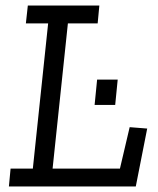

<svg xmlns="http://www.w3.org/2000/svg" viewBox="-20 -670 568 690"><path d="M468 0H12L18 -64H98L153 -586H73L80 -650H337L331 -586H224L169 -64H411L446 -213L509 -208ZM320 -293 329 -384H403L394 -293Z"/></svg>

Font: Zilla Slab
Style: Italic
Weight: 400
Italic angle: -6°
Designer: Typotheque.com
Foundry: Typotheque type foundry
Version: Version 1.1; 2017; ttfautohint (v1.6)